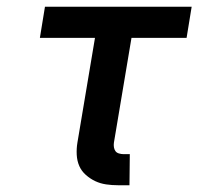

<svg xmlns="http://www.w3.org/2000/svg" viewBox="-20 -540 640 568"><path d="M363 8H329Q311 8 294 5.5Q277 3 262 -4Q247 -11 234 -22.5Q221 -34 214.5 -49Q208 -64 207 -82Q206 -100 209 -118L261 -428H98L113 -520H547L532 -428H369L317 -118Q316 -111 317 -104.5Q318 -98 321.5 -93Q325 -88 332 -86Q339 -84 345 -84H364Z"/></svg>

Font: Iosevka Aile Semibold Oblique
Style: Regular
Weight: 600
Italic angle: -9°
Designer: Belleve Invis
Foundry: Belleve Invis
Version: Version 31.1.0; ttfautohint (v1.8.4)